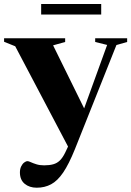

<svg xmlns="http://www.w3.org/2000/svg" viewBox="-33 -682 642 940"><path d="M388.5 -132 308.5 51.5 41.5 -455.5 -13 -477.5V-494.5H286V-476.5L227 -460ZM147 237Q111 237 87.8 217.8Q64.5 198.5 64.5 162Q64.5 145.5 70.5 133Q76.5 120.5 85.2 113.8Q94 107 102 107Q107 107 117.8 112Q128.5 117 145 122.2Q161.5 127.5 183 127.5Q209 127.5 227.8 122.2Q246.5 117 260.2 103.5Q274 90 286 65.5L318.5 -3.5L364.5 -111.5L491.5 -462L433 -476.5V-494.5H589.5V-476.5L537 -461.5L333.5 49Q304 122 276.2 162.8Q248.5 203.5 217.2 220.2Q186 237 147 237ZM168.5 -611V-662.5H462.5V-611Z"/></svg>

Font: Newsreader 60pt
Style: Bold
Weight: 700
Designer: Hugues Gentile
Foundry: Production Type
Version: Version 1.003